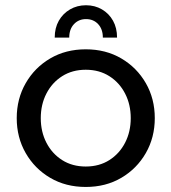

<svg xmlns="http://www.w3.org/2000/svg" viewBox="-20 -714 666 746"><path d="M314.2 -693.6Q348.6 -693.6 376.1 -677.5Q403.6 -661.4 419.2 -633.4Q434.8 -605.4 434.8 -568H379.6Q379.6 -600.6 361.4 -620.2Q343.2 -639.8 314.2 -639.8Q285.8 -639.8 267.4 -620.2Q249 -600.6 249 -568H192.6Q192.6 -605.4 208.5 -633.4Q224.4 -661.4 252.1 -677.5Q279.8 -693.6 314.2 -693.6ZM313.2 12.4Q235.4 12.4 175 -23.1Q114.6 -58.6 79.8 -119.3Q45 -180 45 -255Q45 -330 79.8 -390.7Q114.6 -451.4 175 -486.9Q235.4 -522.4 313.2 -522.4Q391 -522.4 451.4 -486.9Q511.8 -451.4 546.6 -390.9Q581.4 -330.4 581.4 -255Q581.4 -180 546.6 -119.3Q511.8 -58.6 451.4 -23.1Q391 12.4 313.2 12.4ZM313.2 -67Q365.6 -67 404.9 -92Q444.2 -117 466.1 -159.6Q488 -202.2 488 -255Q488 -307.8 466.1 -350.4Q444.2 -393 404.9 -418Q365.6 -443 313.2 -443Q260.8 -443 221.5 -418Q182.2 -393 160.3 -350.4Q138.4 -307.8 138.4 -255Q138.4 -202.2 160.3 -159.6Q182.2 -117 221.5 -92Q260.8 -67 313.2 -67Z"/></svg>

Font: MuseoModerno Thin
Style: Regular
Weight: 100
Designer: Pablo Cosgaya, Héctor Gatti, Marcela Romero, and the Authors of The MuseoModerno Project.
Foundry: Omnibus-Type Team
Version: Version 1.003